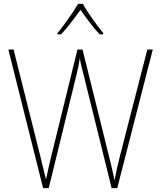

<svg xmlns="http://www.w3.org/2000/svg" viewBox="-20 -969 828 989"><path d="M767 -714 584 0H555L413 -574Q406 -602 401 -621Q396 -640 391 -670Q387 -641 383.5 -625Q380 -609 375 -588L231 0H202L23 -714H50L188 -163Q198 -123 204.5 -95Q211 -67 217 -44Q223 -74 230 -104.5Q237 -135 244 -164L379 -714H405L542 -162Q552 -124 557.5 -98.5Q563 -73 570 -40Q576 -72 582 -99Q588 -126 597 -162L739 -714ZM407 -949Q419 -927 438.5 -898Q458 -869 478 -842Q498 -815 512 -798V-792H493Q468 -819 441.5 -854Q415 -889 395 -918Q374 -890 347 -854.5Q320 -819 295 -792H276V-798Q292 -817 312 -844.5Q332 -872 351 -900Q370 -928 382 -949Z"/></svg>

Font: Noto Sans Tamil SemiCondensed Thin
Style: Regular
Weight: 100
Width: 4
Designer: Jelle Bosma - Monotype Design Team
Foundry: Monotype Imaging Inc.
Version: Version 2.004; ttfautohint (v1.8.4.7-5d5b)